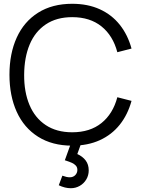

<svg xmlns="http://www.w3.org/2000/svg" viewBox="-20 -755 756 1015"><path d="M354.3 240Q323.2 240 290.7 224.3L309.7 173.7Q332.8 182.3 348.3 182.3Q366.8 182.3 377.9 170.7Q389 159 389 143.3Q389 129.3 380.7 120.3Q372.3 111.3 360 105.8Q347.7 100.3 326.3 93.3Q325.3 93.2 324.5 93Q323.7 92.8 322.7 92.3L359.7 -10.3L414 -10.7L388.7 59.3Q416.8 72 432.9 93.3Q449 114.7 449 145.7Q449 172 436.1 193.7Q423.2 215.3 401.4 227.7Q379.7 240 354.3 240ZM361.7 15Q256.2 15 181.5 -32.1Q106.8 -79.2 68.4 -163.8Q30 -248.5 30 -360Q30 -471.5 68.4 -556.2Q106.8 -640.8 181.5 -687.9Q256.2 -735 361.7 -735Q443.8 -735 507.3 -706.2Q570.8 -677.3 613.1 -624.2Q655.3 -571.2 675.3 -498.3L600.3 -479Q577.2 -566.5 516.5 -615.4Q455.8 -664.3 361.7 -664.3Q279.2 -664.3 222.3 -626.2Q165.5 -588.2 136.9 -519.9Q108.3 -451.7 107.7 -360Q107 -269 135.8 -200.4Q164.5 -131.8 221.7 -93.8Q278.8 -55.7 361.7 -55.7Q455.8 -55.7 516.5 -104.6Q577.2 -153.5 600.3 -241L675.3 -221.7Q655.3 -148.8 613.1 -95.8Q570.8 -42.7 507.3 -13.8Q443.8 15 361.7 15Z"/></svg>

Font: Manrope
Style: Regular
Weight: 400
Designer: Mikhail Sharanda
Foundry: Mikhail Sharanda
Version: Version 4.503